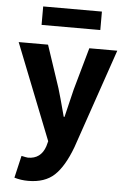

<svg xmlns="http://www.w3.org/2000/svg" viewBox="-59 -728 639 964"><g transform="rotate(5 260.5 -245.5)"><path d="M120 194Q83 194 50 184L76 72Q103 78 109 78Q174 78 196 13L203 -13L12 -496H160L231 -283Q242 -248 270 -142H274Q296 -236 308 -283L368 -496H509L337 5Q300 104 252 149Q204 194 120 194ZM119 -592V-685H415V-592Z"/></g></svg>

Font: Toshiba Sans
Style: Bold
Weight: 700
Designer: Paul D. Hunt
Foundry: Toshiba Corporation
Version: Version 2.020;PS 2.0;hotconv 1.0.86;makeotf.lib2.5.63406